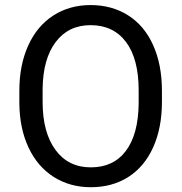

<svg xmlns="http://www.w3.org/2000/svg" viewBox="-20 -741 728 770"><path d="M629.4 -332.5Q629.4 -228 594.2 -150.1Q559.1 -72.3 494.6 -31.2Q430.2 9.8 344.2 9.8Q260.3 9.8 195.3 -31.5Q130.4 -72.8 94.5 -149.2Q58.6 -225.6 57.6 -326.2V-377.4Q57.6 -480 93.3 -558.6Q128.9 -637.2 194.1 -679Q259.3 -720.7 343.3 -720.7Q428.7 -720.7 493.9 -679.4Q559.1 -638.2 594.2 -559.8Q629.4 -481.4 629.4 -377.4ZM536.1 -378.4Q536.1 -504.9 485.4 -572.5Q434.6 -640.1 343.3 -640.1Q254.4 -640.1 203.4 -572.5Q152.3 -504.9 150.9 -384.8V-332.5Q150.9 -210 202.4 -139.9Q253.9 -69.8 344.2 -69.8Q435.1 -69.8 484.9 -136Q534.7 -202.1 536.1 -325.7Z"/></svg>

Font: Vazir
Style: Regular
Weight: 400
Designer: Saber Rastikerdar
Foundry: Saber Rastikerdar
Version: Version 30.0.0